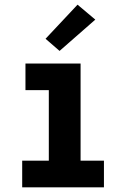

<svg xmlns="http://www.w3.org/2000/svg" viewBox="-20 -802 540 822"><path d="M75 0V-114H189V-416H89V-530H325V-114H425V0ZM235 -584 175 -636 312 -782 388 -718Z"/></svg>

Font: Iosevka Slab Heavy
Style: Regular
Weight: 900
Monospace: yes
Designer: Belleve Invis
Foundry: Belleve Invis
Version: Version 11.1.0; ttfautohint (v1.8.3)